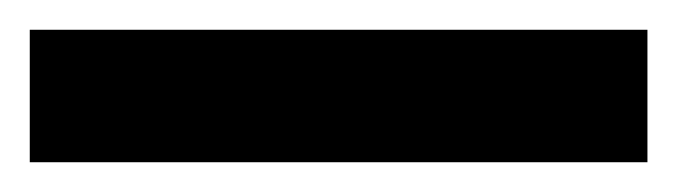

<svg xmlns="http://www.w3.org/2000/svg" viewBox="-20 49 455 129"><path d="M0 69H415V158H0Z"/></svg>

Font: Newsreader 9pt
Style: Bold
Weight: 700
Designer: Hugues Gentile
Foundry: Production Type
Version: Version 1.003